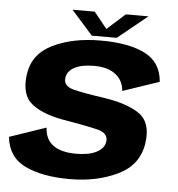

<svg xmlns="http://www.w3.org/2000/svg" viewBox="-52 -768 760 822"><g transform="rotate(5 328.0 -357.0)"><path d="M277 4.5Q394.5 4.5 484 -39Q573.5 -82.5 587 -177Q600 -266 547 -303.2Q494 -340.5 385.5 -356Q307.5 -367 261.8 -378.5Q216 -390 221.5 -426.5Q225 -454.5 255.5 -471Q286 -487.5 340.5 -487.5Q398.5 -487.5 432 -461.8Q465.5 -436 469 -391L625.5 -444Q619 -528 549 -563Q479 -598 359.5 -598Q240 -598 154.2 -556.8Q68.5 -515.5 56 -427Q43 -336.5 94.5 -297.2Q146 -258 247.5 -243Q330 -229 377.8 -217.2Q425.5 -205.5 419.5 -168Q415.5 -140 383.2 -123Q351 -106 295 -106Q231.5 -106 197 -130.8Q162.5 -155.5 160 -206.5L3 -153Q12 -66 85.8 -30.8Q159.5 4.5 277 4.5ZM318.5 -615.5H425.5L553 -719H455.5L378 -649.5L322 -719H226.5Z"/></g></svg>

Font: Anybody Thin
Style: Bold Italic
Weight: 700
Italic angle: -10°
Version: Version 1.113;gftools[0.9.25]